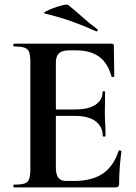

<svg xmlns="http://www.w3.org/2000/svg" viewBox="-20 -815 592 835"><path d="M483 0H41Q38 0 38 -6Q38 -12 41 -12Q72 -12 87 -17Q102 -22 107 -37Q112 -52 112 -81V-544Q112 -573 107 -587.5Q102 -602 87 -607.5Q72 -613 41 -613Q38 -613 38 -619Q38 -625 41 -625H465Q475 -625 475 -616L477 -483Q477 -481 472 -480Q467 -479 465 -482Q449 -541 411 -568.5Q373 -596 311 -596H281Q261 -596 248 -590.5Q235 -585 229 -573Q223 -561 223 -543V-85Q223 -66 228 -53Q233 -40 243 -34Q253 -28 269 -28H302Q380 -28 427 -60Q474 -92 496 -159Q497 -162 502.5 -160.5Q508 -159 508 -157Q504 -128 501 -88.5Q498 -49 498 -15Q498 0 483 0ZM427 -223Q427 -264 396 -287.5Q365 -311 305 -311H170V-339H306Q365 -339 395.5 -359.5Q426 -380 426 -415Q426 -418 431.5 -418Q437 -418 437 -415Q437 -382 436.5 -363.5Q436 -345 436 -325Q436 -300 437.5 -276Q439 -252 439 -223Q439 -221 433 -221Q427 -221 427 -223ZM398 -679Q347 -702 294.5 -721Q242 -740 176 -756Q166 -758 178.5 -765Q191 -772 212.5 -780Q234 -788 253.5 -792.5Q273 -797 277 -793Q307 -769 337 -742Q367 -715 402 -689Q406 -688 404.5 -682.5Q403 -677 398 -679Z"/></svg>

Font: Cormorant Infant Light
Style: Regular
Weight: 300
Designer: Christian Thalmann (Catharsis Fonts)
Foundry: Catharsis Fonts
Version: Version 4.001